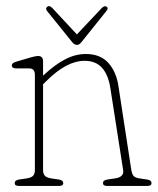

<svg xmlns="http://www.w3.org/2000/svg" viewBox="-20 -613 520 633"><path d="M122 -410.5V-363.5Q159 -398.5 193.5 -416.8Q228 -435 263 -435Q310.5 -435 337 -405.8Q363.5 -376.5 370.5 -329L413 -52Q415 -40.5 419.5 -34Q424 -27.5 439 -25L465.5 -21Q479.5 -19 479.5 -9Q479.5 0 465.5 0H333.5Q319.5 0 319.5 -9Q319.5 -19 333.5 -21L360 -25Q389.5 -29.5 386 -52L344 -321.5Q337.5 -365.5 316.8 -389Q296 -412.5 259 -412.5Q229.5 -412.5 198.2 -396.2Q167 -380 130.5 -343.5L122 -335V-52Q122 -40.5 127.5 -34Q133 -27.5 148 -25L174.5 -21Q188.5 -19 188.5 -9Q188.5 0 174.5 0H42.5Q28.5 0 28.5 -9Q28.5 -19 42.5 -21L69 -25Q84 -27.5 89.5 -34Q95 -40.5 95 -52V-366.5Q95 -387.5 76 -387.5H33.5Q19 -387.5 19 -397.5Q19 -405.5 33 -409.5L80.5 -423.5Q98 -428.5 105.5 -428.5Q122 -428.5 122 -410.5ZM233.5 -499.5 315 -586Q324.5 -595.5 331.5 -591Q338.5 -586 331 -577L248.5 -474Q241 -465 234.5 -465Q225 -465 218 -474L135 -577Q128.5 -585 136 -591Q143 -596.5 153 -586Z"/></svg>

Font: Fraunces 144pt SuperSoft Thin
Style: Regular
Weight: 100
Version: Version 1.000;[0bf87f6ff]